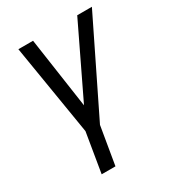

<svg xmlns="http://www.w3.org/2000/svg" viewBox="-178 -623 855 941"><g transform="rotate(-30 250.0 -152.5)"><path d="M119 215 156 -8 72 -520H155L213 -121L405 -520H488L233 1L197 215Z"/></g></svg>

Font: Iosevka Oblique
Style: Regular
Weight: 400
Italic angle: -9°
Monospace: yes
Designer: Belleve Invis
Foundry: Belleve Invis
Version: Version 32.5.0; ttfautohint (v1.8.4)